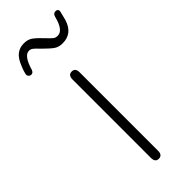

<svg xmlns="http://www.w3.org/2000/svg" viewBox="-204 -576 607 607"><g transform="rotate(-45 100.0 -272.5)"><path d="M84 -12Q84 -2 88 3Q92 8 100 8Q108 8 112 3Q116 -2 116 -12V-362Q116 -372 112 -377Q108 -382 100 -382Q92 -382 88 -377Q84 -372 84 -362ZM209 -543Q209 -548 206.5 -550.5Q204 -553 199 -553H198Q188 -553 185 -540Q173 -493 149 -493Q140 -493 134.5 -497Q129 -501 111 -520Q92 -540 81.5 -546Q71 -552 56 -552Q37 -552 23.5 -541.5Q10 -531 1 -508Q-3 -499 -6 -489.5Q-9 -480 -9 -476Q-9 -472 -5.5 -468.5Q-2 -465 2 -465Q7 -465 10 -467.5Q13 -470 15 -476Q29 -524 51 -524Q58 -524 64 -519.5Q70 -515 83 -501Q105 -479 116 -472Q127 -465 143 -465Q187 -465 201 -511Q203 -519 206 -530.5Q209 -542 209 -543Z"/></g></svg>

Font: Beiruti ExtraLight
Style: Regular
Weight: 250
Designer: Arlette Boutros
Foundry: Boutros
Version: Version 1.41